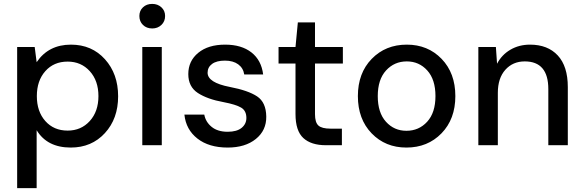

<svg xmlns="http://www.w3.org/2000/svg" viewBox="-20 -745 2993 985"><path d="M68 220V-504H158L168 -426Q229 -516 344 -516Q451 -516 518.5 -441Q586 -366 586 -251Q586 -136 518 -62Q450 12 343 12Q222 12 168 -77V220ZM327 -75Q396 -75 440.5 -124Q485 -173 485 -252Q485 -331 440.5 -380Q396 -429 327 -429Q256 -429 212.5 -380Q169 -331 169 -252Q169 -173 212.5 -124Q256 -75 327 -75Z M710 0V-504H810V0ZM761 -599Q732 -599 713.5 -617Q695 -635 695 -663Q695 -690 713.5 -707.5Q732 -725 761 -725Q789 -725 808 -707.5Q827 -690 827 -663Q827 -635 808 -617Q789 -599 761 -599Z M1148 12Q1052 12 993 -34Q934 -80 926 -157H1028Q1035 -119 1066 -94Q1097 -69 1148 -69Q1195 -69 1219.5 -89Q1244 -109 1244 -140Q1244 -177 1217 -193Q1190 -209 1127 -221Q1044 -236 995 -268Q946 -300 946 -365Q946 -432 997 -474Q1048 -516 1135 -516Q1219 -516 1270 -476Q1321 -436 1330 -363H1233Q1228 -396 1202 -415Q1176 -434 1134 -434Q1091 -434 1068 -417Q1045 -400 1045 -372Q1045 -321 1159 -299Q1253 -281 1299 -250.5Q1345 -220 1346 -147Q1347 -76 1292.5 -32Q1238 12 1148 12Z M1652 0Q1576 0 1536 -37Q1496 -74 1496 -160V-419H1409V-504H1496L1508 -630H1596V-504H1739V-419H1596V-159Q1596 -117 1613.5 -101Q1631 -85 1676 -85H1734V0Z M2065 12Q1957 12 1886.5 -61Q1816 -134 1816 -252Q1816 -370 1887 -443Q1958 -516 2067 -516Q2175 -516 2245.5 -443Q2316 -370 2316 -252Q2316 -134 2245 -61Q2174 12 2065 12ZM2065 -74Q2129 -74 2171.5 -120.5Q2214 -167 2214 -252Q2214 -337 2172 -383.5Q2130 -430 2067 -430Q2003 -430 1960.5 -383.5Q1918 -337 1918 -252Q1918 -167 1960 -120.5Q2002 -74 2065 -74Z M2434 0V-504H2524L2530 -418Q2554 -464 2598.5 -490Q2643 -516 2699 -516Q2790 -516 2841.5 -460.5Q2893 -405 2893 -298V0H2793V-288Q2793 -430 2672 -430Q2611 -430 2572.5 -387Q2534 -344 2534 -269V0Z"/></svg>

Font: AWOL-DM Medium
Style: Regular
Weight: 500
Designer: Colophon Foundry, Jonny Pinhorn, Mikhail Sharanda
Foundry: Colophon Foundry
Version: Version 1.000;Glyphs 3.2.3 (3260)